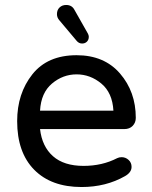

<svg xmlns="http://www.w3.org/2000/svg" viewBox="-20 -742 610 772"><path d="M141 -297H436Q432 -369 387.5 -406Q343 -443 288 -443Q233 -443 189 -406Q145 -369 141 -297ZM469 -110Q485 -110 497 -99Q509 -88 509 -71Q509 -49 483 -34Q406 10 308 10Q186 10 117.5 -59.5Q49 -129 49 -255Q49 -366 110 -443Q171 -520 288 -520Q399 -520 462.5 -446.5Q526 -373 526 -268Q526 -249 513.5 -236Q501 -223 480 -223H141Q149 -153 193 -114Q237 -75 316 -75Q391 -75 451 -106Q459 -110 469 -110ZM246 -722Q269 -722 279 -703L330 -613Q337 -602 337 -594Q337 -582 329.5 -574.5Q322 -567 310 -567Q297 -567 288 -578L219 -660Q209 -671 209 -685Q209 -702 219.5 -712Q230 -722 246 -722Z"/></svg>

Font: VarelaRound
Style: Regular
Weight: 400
Designer: Joe Prince, Avraham Cornfeld
Foundry: Joe Prince, Avraham Cornfeld
Version: Version 2.000;PS 002.000;hotconv 1.0.88;makeotf.lib2.5.64775